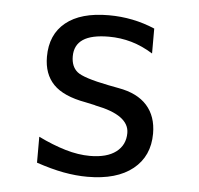

<svg xmlns="http://www.w3.org/2000/svg" viewBox="-42 -508 583 562"><g transform="rotate(5 250.0 -226.5)"><path d="M391.6 -437.5V-364.3Q360.4 -383.8 328.1 -393.1Q295.9 -402.3 261.7 -402.3Q210.9 -402.3 186 -385.7Q161.1 -369.1 161.1 -335.9Q161.1 -305.7 179.7 -290.5Q198.2 -275.4 272.5 -260.7L302.7 -254.9Q358.4 -245.1 386.7 -213.4Q415 -181.6 415 -130.9Q415 -64.5 367.7 -26.4Q320.3 11.7 234.4 11.7Q200.2 11.7 163.6 4.9Q127 -2 84 -16.6V-92.8Q126 -72.3 164.1 -61Q202.1 -49.8 236.3 -49.8Q286.1 -49.8 313 -70.3Q339.8 -90.8 339.8 -126Q339.8 -178.7 240.2 -198.2L237.3 -199.2L210 -205.1Q144.5 -216.8 115.2 -247.1Q85.9 -277.3 85.9 -328.1Q85.9 -393.6 129.9 -429.2Q173.8 -464.8 255.9 -464.8Q292 -464.8 325.7 -458Q359.4 -451.2 391.6 -437.5Z"/></g></svg>

Font: BabelStone Flags PUA
Style: Regular
Weight: 400
Designer: Andrew West
Foundry: BabelStone
Version: Version 4.12